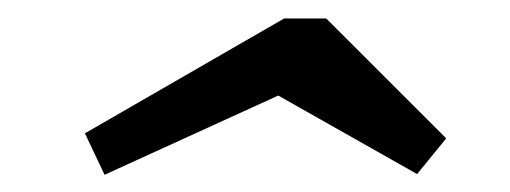

<svg xmlns="http://www.w3.org/2000/svg" viewBox="-20 -435 566 213"><path d="M96 -241.1 74.2 -287.1 295.2 -414.5H341.9L475 -281.5L442.7 -241.9L288.7 -329Z"/></svg>

Font: Playfair 5pt SemiExpanded Light
Style: Italic
Weight: 300
Width: 6
Italic angle: -15.6°
Designer: Claus Eggers Sørensen
Foundry: Claus Eggers Sørensen
Version: Version 2.203